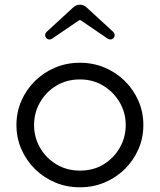

<svg xmlns="http://www.w3.org/2000/svg" viewBox="-20 -779 680 817"><path d="M326 -691Q320 -696 314 -691L201 -614Q197 -611 191 -611Q182 -611 176 -618Q172 -624 172 -629Q172 -637 179 -644L291 -747Q303 -759 320 -759Q337 -759 349 -747L461 -644Q468 -637 468 -629Q468 -624 464 -618Q458 -611 449 -611Q444 -611 439 -614ZM320 18Q264 18 215 -2.5Q166 -23 129 -59.5Q92 -96 71 -144Q50 -192 50 -247Q50 -302 71 -350Q92 -398 129 -434.5Q166 -471 215 -491.5Q264 -512 320 -512Q376 -512 425 -491.5Q474 -471 511 -434.5Q548 -398 569 -350Q590 -302 590 -247Q590 -192 569 -144Q548 -96 511 -59.5Q474 -23 425 -2.5Q376 18 320 18ZM320 -53Q378 -53 421.5 -80Q465 -107 490 -151Q515 -195 515 -247Q515 -299 489.5 -343Q464 -387 420 -414Q376 -441 320 -441Q263 -441 219 -414Q175 -387 150 -343Q125 -299 125 -247Q125 -195 150 -151Q175 -107 219.5 -80Q264 -53 320 -53Z"/></svg>

Font: Kiwi Maru
Style: Regular
Weight: 400
Designer: Hiroki-Chan
Version: Version 1.100